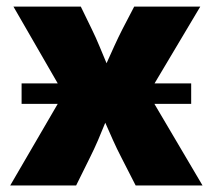

<svg xmlns="http://www.w3.org/2000/svg" viewBox="-20 -566 649 586"><path d="M45.9 -249V-311.5H156.2L21 -545.9H226.6L260.3 -476.6Q272.5 -451.7 283.4 -425.3Q294.4 -398.9 305.2 -373Q316.9 -399.4 328.9 -425.5Q340.8 -451.7 353.5 -476.6L389.6 -545.9H591.3L451.7 -311.5H563.5V-249H451.2L598.1 0H394L350.1 -85.9Q336.9 -111.3 325 -137.9Q313 -164.6 301.3 -191.4Q290.5 -164.6 279.1 -137.9Q267.6 -111.3 254.9 -85.9L212.4 0H11.2L156.2 -249Z"/></svg>

Font: Inter Black
Style: Regular
Weight: 900
Designer: Rasmus Andersson
Foundry: rsms
Version: Version 4.000;git-a52131595